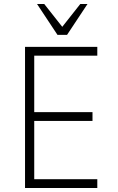

<svg xmlns="http://www.w3.org/2000/svg" viewBox="-20 -939 587 959"><path d="M105 0V-705H466V-661H151V-379H442V-335H151V-44H466V0ZM267 -765 165 -919H201L291 -805L381 -919H417L315 -765Z"/></svg>

Font: Nunito Sans 7pt Condensed ExtraLight
Style: Regular
Weight: 250
Width: 3
Designer: Vernon Adams
Foundry: Vernon Adams
Version: Version 3.101;gftools[0.9.27]